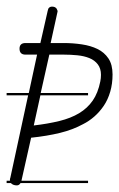

<svg xmlns="http://www.w3.org/2000/svg" viewBox="-20 -567 360 580"><path d="M154 -534V-533Q154 -531 153.5 -530.5Q153 -530 153 -528L133 -437H173Q200 -437 227 -433Q254 -429 274.5 -419Q295 -409 307.5 -390.5Q320 -372 320 -342Q320 -314 313 -290Q306 -266 293.5 -247.5Q281 -229 265 -215Q249 -201 231 -192Q200 -175 161 -165.5Q122 -156 74 -151L45 -22V-21H246V-14H42Q38 -7 31 -7Q21 -7 15 -12Q14 -13 13 -14H0V-21H10V-24Q10 -28 11 -29L65 -279H0V-286H67L92 -402H57Q39 -402 39 -420Q39 -437 57 -437H102L124 -534L126 -541Q130 -547 137 -547Q146 -547 150 -542L151 -541ZM246 -279H102L82 -188Q125 -193 159.5 -201.5Q194 -210 219 -225Q244 -240 260 -263Q276 -286 283 -321Q285 -331 285 -341Q285 -360 275.5 -372.5Q266 -385 250 -391.5Q234 -398 213.5 -400Q193 -402 173 -402H129L103 -286H246Z"/></svg>

Font: Gruenewald VA 3. Klasse
Style: Regular
Weight: 400
Designer: Peter Wiegel
Foundry: Peter Wiegel, nach dem Schriftentwurf von Dr. H. Gr¸newald
Version: Version 0.007